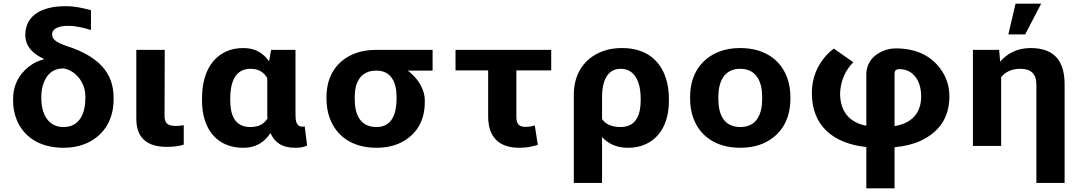

<svg xmlns="http://www.w3.org/2000/svg" viewBox="-20 -802 5938 1055"><path d="M353.4 -660C401.6 -660 443.7 -648 479.9 -637V-746C435 -757.3 396.3 -768 339.1 -768C215.8 -768 119.1 -721.3 119.1 -610C119.1 -542.6 167.1 -503.2 220.3 -479L221.4 -476C198.7 -470.7 177 -461.5 156.5 -448.5C98.6 -411.8 52 -346.9 52 -259V-249C52 -212.3 58.2 -178.2 70.7 -146.5C106.9 -54.6 192.8 10 329.2 10C372.5 10 411.1 3.2 445.2 -10.5C541 -48.9 604.2 -132.4 604.2 -256V-266C604.2 -334.7 582.9 -392 540.4 -438C497.9 -484 435.2 -520.3 352.3 -547C334 -553 319.1 -558.8 307.8 -564.5C287.2 -574.7 266.5 -588 266.5 -613C266.5 -648.2 309.8 -660 353.4 -660ZM207.1 -262V-272C207.1 -292.7 209.7 -312.2 214.8 -330.5C228.9 -380.8 260.7 -426 329.2 -426C347.5 -422.7 364.2 -416 379.3 -406C418.5 -379.9 449.1 -332 449.1 -272V-262C449.1 -180.8 418.2 -104 329.2 -104C307.9 -104 289.6 -108.2 274.2 -116.5C228.2 -141.4 207.1 -195.5 207.1 -262Z M896.2 5C933.5 5 962.2 1.3 989.7 -7V-114L970.4 -111.5C962.8 -110.5 954.1 -110 944.6 -110C901.6 -110 884.1 -125.2 884.1 -165L885.2 -528H729V-150C729 -47.4 784.3 5 896.2 5Z M1317.7 -538C1280.3 -538 1247.5 -531.2 1219.2 -517.5C1131.8 -475.2 1090 -382.1 1090 -260V-250C1090 -212 1094.8 -177.2 1104.3 -145.5C1130.4 -58.9 1197.4 10 1316.6 10C1392.3 10 1435.9 -25.5 1466.2 -71C1487.4 -21.6 1529.1 10 1600.4 10C1628.8 10 1646.6 7.5 1667.5 -2L1654.3 -108C1650.9 -106.5 1647.6 -106 1642.2 -106C1608 -106 1603.7 -138.2 1603.7 -171V-528H1469.5L1458.5 -465C1428.6 -506.3 1388 -538 1317.7 -538ZM1448.6 -373V-171C1448.6 -164.3 1449.7 -157.7 1449.7 -151C1431.7 -122.1 1403.2 -104 1355.1 -104C1269.5 -104 1245.1 -171.6 1245.1 -250V-260C1245.1 -341.5 1267.2 -424 1356.2 -424C1404.7 -424 1430.9 -402.7 1448.6 -373Z M2357 -414V-528H2047.9C2003.9 -528 1964.8 -521.5 1930.8 -508.5C1835.5 -472.2 1774 -390 1774 -269V-259C1774 -220.3 1780 -184.7 1792.2 -152C1827 -57.8 1911.6 10 2049 10C2091.5 10 2129.3 3.5 2162.3 -9.5C2253 -45.2 2314.1 -123 2314.1 -239V-249C2314.1 -265.7 2311.7 -281.7 2307 -297C2291.7 -346.1 2258.8 -385 2220.6 -414ZM2047.9 -414C2132.1 -414 2159 -345.8 2159 -269V-259C2159 -180 2135.4 -104 2049 -104C1956.9 -104 1929.1 -175.3 1929.1 -259V-269C1929.1 -348.5 1960.4 -414 2047.9 -414Z M2833.9 10C2875.2 10 2904.5 3.3 2935.1 -6L2918.6 -113C2900.3 -107.4 2890.1 -105 2865.8 -105C2828.3 -105 2817.4 -125.4 2817.4 -160V-415H3008.8V-528H2483V-415H2662.3V-162C2662.3 -52 2718 10 2833.9 10Z M3431.1 10C3467 10 3499.1 3.5 3527.3 -9.5C3612.3 -48.6 3655.5 -133.9 3655.5 -250V-260C3655.5 -300.7 3650 -338 3639 -372C3608 -467.8 3533 -538 3398.1 -538C3357 -538 3320.2 -531.7 3287.6 -519C3194.6 -482.9 3133 -401.1 3133 -282V203H3288.1V-49C3320.7 -14.4 3363.4 10 3431.1 10ZM3390.4 -104C3340.5 -104 3307.2 -120 3288.1 -148V-270C3288.1 -343.6 3309.9 -424 3390.4 -424C3410.2 -424 3427.1 -419.7 3441 -411C3484.5 -383.9 3500.4 -327.1 3500.4 -260V-250C3500.4 -172 3475.6 -104 3390.4 -104Z M3772 -269V-259C3772 -220.3 3778 -184.7 3790.1 -152C3825.1 -57.5 3910.2 10 4048.1 10C4092.1 10 4131.1 3.2 4165.2 -10.5C4262 -49.3 4323.1 -133.9 4323.1 -259V-269C4323.1 -307.7 4317 -343.3 4305 -376C4270 -470.5 4184.9 -538 4047 -538C4003 -538 3964 -531.2 3929.8 -517.5C3833.1 -478.7 3772 -394.1 3772 -269ZM4168 -269V-259C4168 -175.9 4138.8 -104 4048.1 -104C3956 -104 3927.1 -175.1 3927.1 -259V-269C3927.1 -350.7 3957.3 -424 4047 -424C4137.5 -424 4168 -351.5 4168 -269Z M4668.7 -460 4562 -535C4544.4 -522.3 4528.3 -507.3 4513.6 -490C4472.1 -440.9 4441 -376.5 4441 -291C4441 -110.5 4557.9 -13.6 4740.2 6V233H4895.3V7C4951 1.7 4998.1 -9.8 5036.6 -27.5C5132.4 -71.4 5196.7 -147.5 5196.7 -273C5196.7 -320.7 5184.1 -363.1 5164.8 -397C5119.4 -476.8 5037.1 -536 4904.1 -536C4881.4 -536 4859.9 -532.3 4839.8 -525C4784.6 -504.9 4740.2 -460.9 4740.2 -392V-111C4646.6 -129.4 4596.1 -189.1 4596.1 -291C4600 -364.5 4628 -418.4 4668.7 -460ZM4922.8 -422C4941.9 -422 4958.5 -418.3 4972.8 -411C5017.8 -388 5041.6 -337.2 5041.6 -273C5041.6 -177 4986.5 -124.3 4895.3 -109V-396C4895.3 -414 4902.5 -422 4922.8 -422Z M5586.7 -424C5646.2 -424 5674.7 -394.5 5674.7 -338V203H5829.8V-338C5829.8 -463 5777.4 -538 5642.8 -538C5565.5 -538 5511.2 -504.9 5475.6 -463L5470.1 -528H5326V0H5481.1V-378C5502.2 -404.9 5536.8 -424 5586.7 -424ZM5560.3 -782 5520.7 -613H5613.1L5701.1 -782Z"/></svg>

Font: Asimov
Style: Wid
Weight: 500
Designer: Google
Version: Version 2.000980; 2014